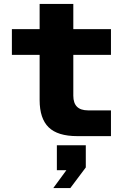

<svg xmlns="http://www.w3.org/2000/svg" viewBox="-20 -687 640 969"><path d="M370 0Q271 0 225.5 -44.5Q180 -89 180 -182V-410H40V-540H180V-667H350V-540H540V-410H350V-204Q350 -130 424 -130H540V0ZM249 262 315 172H267V46H413V158L335 262Z"/></svg>

Font: Geist Mono Black
Style: Regular
Weight: 900
Monospace: yes
Designer: Basement.studio, Andrés Briganti, Mateo Zaragoza
Foundry: Basement.studio, Vercel, Andrés Briganti, Guido Ferreyra, Mateo Zaragoza
Version: Version 1.500; ttfautohint (v1.8.4.7-5d5b)